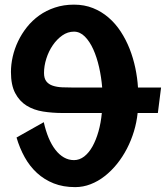

<svg xmlns="http://www.w3.org/2000/svg" viewBox="-20 -778 697 807"><path d="M164 -264.5Q172 -228.5 184.2 -199Q196.5 -169.5 212.8 -148.5Q229 -127.5 248.8 -116.2Q268.5 -105 291 -105Q314 -105 333.8 -120.2Q353.5 -135.5 368.5 -162.2Q383.5 -189 393.8 -225Q404 -261 408 -303H244.5Q200.5 -303 161 -309.2Q121.5 -315.5 91.5 -334.2Q61.5 -353 43.8 -386.8Q26 -420.5 26 -475.5Q26 -507 33.5 -540Q41 -573 56 -604.5Q71 -636 93.2 -664Q115.5 -692 144.8 -713Q174 -734 210.8 -746.2Q247.5 -758.5 291 -758.5Q334.5 -758.5 370.8 -744Q407 -729.5 436.2 -704.2Q465.5 -679 487.5 -645.2Q509.5 -611.5 524.8 -572.8Q540 -534 548.8 -492.2Q557.5 -450.5 560 -410H657L643.5 -303H558.5Q554.5 -264 543 -226Q531.5 -188 513.5 -153.2Q495.5 -118.5 471.8 -89Q448 -59.5 420.2 -37.8Q392.5 -16 361 -3.8Q329.5 8.5 296 8.5Q245.5 8.5 205.8 -7.2Q166 -23 135.5 -51Q105 -79 83.8 -117.2Q62.5 -155.5 49.5 -200ZM291 -645Q264.5 -645 241.8 -629Q219 -613 201.8 -587.8Q184.5 -562.5 174.8 -531.8Q165 -501 165 -471.5Q165 -448.5 174.8 -436Q184.5 -423.5 201.8 -417.8Q219 -412 241.8 -411Q264.5 -410 291 -410H409.5Q406 -453.5 396.5 -495.5Q387 -537.5 372 -570.8Q357 -604 336.5 -624.5Q316 -645 291 -645Z"/></svg>

Font: B612
Style: Bold
Weight: 700
Designer: Nicolas Chauveau, Thomas Paillot, Jonathan Favre-Lamarine, Jean-Luc Vinot
Foundry: AIRBUS
Version: Version 1.008